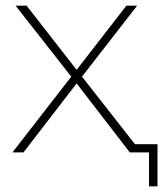

<svg xmlns="http://www.w3.org/2000/svg" viewBox="-20 -539 577 679"><path d="M439 0 251 -244 63 0H24L232 -268L35 -519H74L251 -292L427 -519H465L270 -268L480 0ZM537 -29V120H507V0H440V-29Z"/></svg>

Font: Montserrat Alternates ExLight
Style: Regular
Weight: 275
Designer: Julieta Ulanovsky
Foundry: Julieta Ulanovsky
Version: Version 7.200